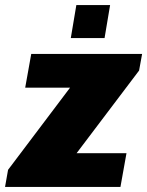

<svg xmlns="http://www.w3.org/2000/svg" viewBox="-46 -742 584 762"><path d="M-26 0 -14 -68 232 -394H54L78 -528H518L506 -462L258 -134H456L432 0ZM235 -591 257 -722H391L369 -591Z"/></svg>

Font: Archivo SemiCondensed Black
Style: Italic
Weight: 900
Width: 4
Italic angle: -10°
Designer: Hector Gatti
Foundry: Omnibus-Type
Version: Version 2.001